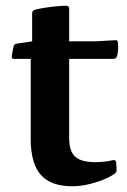

<svg xmlns="http://www.w3.org/2000/svg" viewBox="-20 -639 444 669"><path d="M232 10Q157 10 122 -30Q87 -70 87 -155V-470L92 -495V-593Q92 -602 102 -605Q116 -609 136 -612Q156 -615 176.5 -617Q197 -619 212 -619Q221 -618 221 -609V-158Q221 -112 242 -93Q263 -74 313 -74Q326 -74 341.5 -75.5Q357 -77 374 -81Q383 -83 385 -73L386 -50Q388 -42 380 -34Q363 -22 337.5 -12Q312 -2 284.5 4Q257 10 232 10ZM28 -434Q19 -434 21 -444L27 -476Q29 -486 39 -487L92 -495H312L382 -499Q391 -500 391 -489Q392 -478 391.5 -466.5Q391 -455 388 -444Q385 -434 376 -434Z"/></svg>

Font: Hahmlet SemiBold
Style: Regular
Weight: 600
Version: Version 1.002